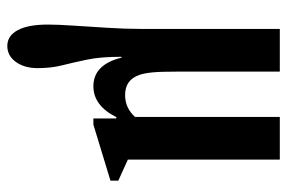

<svg xmlns="http://www.w3.org/2000/svg" viewBox="-156 -408 822 551"><g transform="rotate(90 255.5 -133.0)"><path d="M112.5 257.5Q83 257.5 67 227.5Q51 197.5 51 141.5Q51 113.5 54 68Q57 22.5 60.2 -29.2Q63.5 -81 63.5 -126V-524.5H186V-231.5Q186 -183 188.2 -159.5Q190.5 -136 195.5 -121.5Q209.5 -80.5 253 -80.5Q290.5 -80.5 316 -109V-524.5H438.5V-88.5L499 -61V-38.5L338 10.5H320.5V-54.5L317 -56Q284 10.5 228 10.5Q165.5 10.5 145.5 -71.5L143.5 -69Q143.5 -9.5 151.8 29.5Q160 68.5 168 100.2Q176 132 176 170.5Q176 208.5 158.2 233Q140.5 257.5 112.5 257.5Z"/></g></svg>

Font: Libre Caslon Condensed
Style: Bold
Weight: 700
Designer: Pablo Impallari, Rodrigo Fuenzalida, Katja Schimmel, Ertekin Erdin
Foundry: Pablo Impallari, Rodrigo Fuenzalida
Version: Version 2.000; ttfautohint (v1.8.4.7-5d5b);gftools[0.9.33]